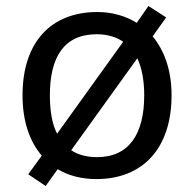

<svg xmlns="http://www.w3.org/2000/svg" viewBox="-20 -586 645 639"><path d="M551 -269C551 -352 527 -418 488 -465L533 -528L474 -566L435 -510C398 -533 353 -546 304 -546C150 -546 55 -446 55 -269C55 -183 78 -116 119 -68L74 -6L132 33L172 -23C209 -1 252 10 301 10C454 10 551 -91 551 -269ZM146 -269C146 -396 193 -472 302 -472C337 -472 367 -463 390 -447L170 -141C153 -174 146 -218 146 -269ZM460 -269C460 -142 411 -63 303 -63C269 -63 239 -71 217 -86L437 -392C452 -360 460 -318 460 -269Z"/></svg>

Font: Noto Sans Gurmukhi UI
Style: Regular
Weight: 400
Designer: Jelle Bosma - Monotype Design Team
Foundry: Monotype Imaging Inc.
Version: Version 2.004